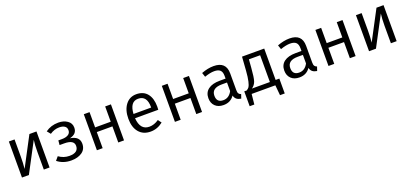

<svg xmlns="http://www.w3.org/2000/svg" viewBox="28 -1512 5610 2634"><g transform="rotate(-20 2832.5 -194.5)"><path d="M501 0H417V-258Q417 -356 427 -431L199 0H98V-526H181V-272Q181 -179 172 -98L398 -526H501Z M822 -538Q899 -538 953 -501Q1007 -464 1007 -399Q1007 -352 981.5 -323.5Q956 -295 901 -281Q1035 -261 1035 -154Q1035 -73 973.5 -30.5Q912 12 816 12Q699 12 615 -55L659 -107Q729 -56 813 -56Q945 -56 945 -155Q945 -242 803 -242H735L741 -308H794Q851 -308 885.5 -329Q920 -350 920 -393Q920 -433 890.5 -452.5Q861 -472 812 -472Q740 -472 676 -428L634 -479Q715 -538 822 -538Z M1504 -235H1276V0H1192V-526H1276V-303H1504V-526H1588V0H1504Z M2092 -296V-304Q2092 -471 1963 -471Q1844 -471 1834 -296ZM2175 -280Q2175 -256 2173 -234H1834Q1847 -57 1981 -57Q2051 -57 2119 -104L2156 -54Q2074 12 1975 12Q1867 12 1806 -60Q1745 -132 1745 -258Q1745 -383 1803.5 -460.5Q1862 -538 1961 -538Q2065 -538 2120 -469.5Q2175 -401 2175 -280Z M2643 -235H2415V0H2331V-526H2415V-303H2643V-526H2727V0H2643Z M3058 -52Q3142 -52 3187 -138V-263H3112Q2962 -263 2962 -151Q2962 -52 3058 -52ZM3271 -365V-121Q3271 -86 3281.5 -70.5Q3292 -55 3315 -47L3295 12Q3255 6 3231 -12.5Q3207 -31 3197 -69Q3143 12 3039 12Q2962 12 2917.5 -31.5Q2873 -75 2873 -147Q2873 -230 2932.5 -275Q2992 -320 3101 -320H3187V-361Q3187 -418 3159.5 -443.5Q3132 -469 3074 -469Q3014 -469 2932 -440L2911 -502Q3005 -538 3089 -538Q3271 -538 3271 -365Z M3742 -459H3578L3569 -340Q3559 -202 3542 -150.5Q3525 -99 3480 -68H3742ZM3880 -68V149H3811L3797 0H3451L3436 149H3368V-68H3404Q3429 -84 3441.5 -101.5Q3454 -119 3467.5 -174.5Q3481 -230 3488 -329L3502 -526H3826V-68Z M4166 -52Q4250 -52 4295 -138V-263H4220Q4070 -263 4070 -151Q4070 -52 4166 -52ZM4379 -365V-121Q4379 -86 4389.5 -70.5Q4400 -55 4423 -47L4403 12Q4363 6 4339 -12.5Q4315 -31 4305 -69Q4251 12 4147 12Q4070 12 4025.5 -31.5Q3981 -75 3981 -147Q3981 -230 4040.5 -275Q4100 -320 4209 -320H4295V-361Q4295 -418 4267.5 -443.5Q4240 -469 4182 -469Q4122 -469 4040 -440L4019 -502Q4113 -538 4197 -538Q4379 -538 4379 -365Z M4885 -235H4657V0H4573V-526H4657V-303H4885V-526H4969V0H4885Z M5568 0H5484V-258Q5484 -356 5494 -431L5266 0H5165V-526H5248V-272Q5248 -179 5239 -98L5465 -526H5568Z"/></g></svg>

Font: FiraSans
Style: Regular
Weight: 350
Designer: Carrois Corporate & Edenspiekermann AG
Foundry: Carrois Corporate GbR & Edenspiekermann AG
Version: Version 3.106;PS 003.106;hotconv 1.0.70;makeotf.lib2.5.58329